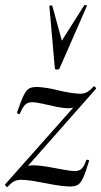

<svg xmlns="http://www.w3.org/2000/svg" viewBox="-29 -743 406 770"><path d="M1 7Q-1 8 -5.5 3Q-10 -2 -9 -3L308 -360L302 -349Q289 -326 277.5 -317.5Q266 -309 245 -309Q224 -309 196 -315Q168 -321 142 -327Q116 -333 99 -333Q81 -333 71 -322Q61 -311 51 -288Q50 -284 44 -286.5Q38 -289 40 -294Q56 -341 67 -362.5Q78 -384 90.5 -389.5Q103 -395 125 -394Q160 -392 206 -380.5Q252 -369 291 -367Q307 -367 319 -373Q331 -379 346 -396Q349 -398 353.5 -393.5Q358 -389 356 -387L40 -29L41 -40Q54 -63 68 -71.5Q82 -80 103 -80Q128 -80 160.5 -74.5Q193 -69 223.5 -63Q254 -57 272 -57Q289 -57 299 -67Q309 -77 317 -101Q319 -103 324 -102Q329 -101 328 -97Q314 -50 303.5 -28Q293 -6 281 -0.5Q269 5 249 5Q221 4 187.5 -2Q154 -8 120 -14.5Q86 -21 56 -22Q40 -22 28 -16Q16 -10 1 7ZM191 -469 169 -718Q169 -721 174.5 -721.5Q180 -722 181 -719L219 -580L309 -722Q310 -724 315.5 -722.5Q321 -721 319 -718L210 -469Q208 -464 199.5 -464Q191 -464 191 -469Z"/></svg>

Font: Cormorant Light Medium
Style: Italic
Weight: 500
Italic angle: -10°
Version: Version 4.000